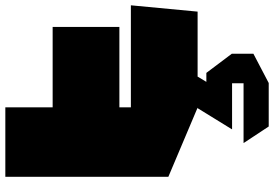

<svg xmlns="http://www.w3.org/2000/svg" viewBox="-170 -572 1003 702"><g transform="rotate(-90 331.0 -221.5)"><path d="M35 -286V-703H289V-530L36 -286ZM36 -286 289 -530H583V-286ZM288 0 35 -107V-286H289V0ZM289 0V-244H662V-243L639 0ZM325 126 361 32H415L485 125V126ZM209 126V125L286 0H401V1L325 126ZM219 260 159 169V168H377V260ZM377 260V126H485V204L378 260Z"/></g></svg>

Font: Foldit Thin Black
Style: Regular
Weight: 900
Version: Version 1.003